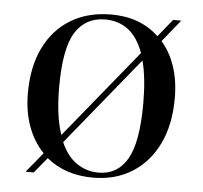

<svg xmlns="http://www.w3.org/2000/svg" viewBox="-44 -573 668 633"><g transform="rotate(5 290.0 -256.5)"><path d="M63 14 117 -52Q84 -86 66 -135Q48 -184 48 -245Q48 -333 79 -396Q110 -459 166.5 -493Q223 -527 300 -527Q396 -527 457 -469L504 -527H531L472 -454Q501 -421 516.5 -374.5Q532 -328 532 -270Q532 -183 501.5 -119.5Q471 -56 415.5 -21Q360 14 286 14Q194 14 132 -37L90 14ZM170 -117 408 -409Q389 -461 357 -485Q325 -509 281 -509Q217 -509 183 -456Q149 -403 149 -274Q149 -177 170 -117ZM303 -4Q365 -4 397.5 -59.5Q430 -115 430 -245Q430 -328 415 -385L178 -94Q198 -48 230.5 -26Q263 -4 303 -4Z"/></g></svg>

Font: Literata 72pt
Style: Regular
Weight: 400
Designer: Latin by Veronika Burian and Jose Scaglione. Greek by Irene Vlachou. Cyrillic by Vera Evstafieva.
Foundry: TypeTogether
Version: Version 3.002